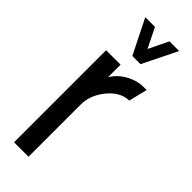

<svg xmlns="http://www.w3.org/2000/svg" viewBox="-246 -757 779 779"><g transform="rotate(45 143.0 -367.5)"><path d="M58.6 -735.4H114.3L156.2 -650.4L197.3 -735.4H252.9L179.7 -586.9H132.8ZM41 0V-528.3H124V-456.1Q149.4 -499 200.2 -519.5Q227.5 -530.3 253.9 -530.3H271.5L252 -450.2Q198.2 -449.2 156.2 -392.6Q124 -347.7 124 -299.8V0Z"/></g></svg>

Font: Post No Bills Colombo
Style: SemiBold
Weight: 700
Designer: Kosala Senevirathne, Siva Puranthara, Lasantha Premarathna, Tharique Azeez
Foundry: Mooniak
Version: Version 1.220 ; ttfautohint (v1.5)